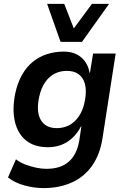

<svg xmlns="http://www.w3.org/2000/svg" viewBox="-20 -776 651 986"><path d="M203 190Q155 190 104.5 176Q54 162 21 135L62 42Q82 58 109.5 68.5Q137 79 165 85Q193 91 218 91Q292 91 333.5 54Q375 17 387 -54L398 -127H396Q378 -92 351.5 -67.5Q325 -43 293.5 -31.5Q262 -20 227 -20Q157 -20 114 -54.5Q71 -89 56.5 -151.5Q42 -214 58 -295Q70 -351 93 -391.5Q116 -432 148.5 -458.5Q181 -485 221.5 -498Q262 -511 307 -511Q363 -511 397.5 -481Q432 -451 440 -402H442L458 -501H574L506 -64Q493 18 453 75Q413 132 349 161Q285 190 203 190ZM272 -118Q306 -118 334.5 -132.5Q363 -147 384.5 -178Q406 -209 415 -254Q430 -329 405.5 -370.5Q381 -412 323 -412Q288 -412 259.5 -397Q231 -382 211 -352.5Q191 -323 181 -278Q165 -202 189.5 -160Q214 -118 272 -118ZM291 -561 222 -756H310L359 -630L452 -756H540L401 -561Z"/></svg>

Font: Nunito Sans 7pt SemiCondensed
Style: Bold Italic
Weight: 700
Width: 4
Italic angle: -9°
Designer: Vernon Adams
Foundry: Vernon Adams
Version: Version 3.101;gftools[0.9.27]